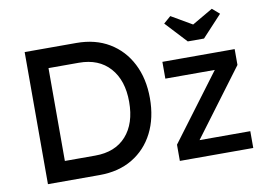

<svg xmlns="http://www.w3.org/2000/svg" viewBox="-79 -877 1389 1002"><g transform="rotate(-10 615.5 -376.5)"><path d="M98 0V-700H372Q472 -700 545.5 -656Q619 -612 659.5 -533Q700 -454 700 -350Q700 -245 660 -166.5Q620 -88 546.5 -44Q473 0 372 0ZM367 -596H206V-104H367Q473 -104 531.5 -169.5Q590 -235 590 -350Q590 -464 531 -530Q472 -596 367 -596ZM797 0V-86L1059 -436H797V-525H1180V-441L917 -89H1186V0ZM946 -607 841 -720 879 -753 989 -689 1099 -753 1137 -720 1032 -607Z"/></g></svg>

Font: Lexend
Style: Regular
Weight: 400
Designer: Bonnie Shaver-Troup, Thomas Jockin
Foundry: Lexend
Version: Version 1.007; ttfautohint (v1.8.3)